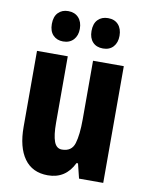

<svg xmlns="http://www.w3.org/2000/svg" viewBox="-86 -819 686 891"><g transform="rotate(10 257.0 -373.5)"><path d="M461 -550V0H347L330 -69H323Q285 10 201 10Q128 10 90 -43Q52 -96 52 -192V-550H197V-237Q197 -178 208 -148.5Q219 -119 245 -119Q291 -119 303.5 -160Q316 -201 316 -274V-550ZM98 -685Q98 -720 116 -738.5Q134 -757 163 -757Q194 -757 212 -737.5Q230 -718 230 -685Q230 -653 212 -633.5Q194 -614 163 -614Q134 -614 116 -632.5Q98 -651 98 -685ZM285 -685Q285 -720 303 -738.5Q321 -757 351 -757Q382 -757 399.5 -737.5Q417 -718 417 -685Q417 -653 399.5 -633.5Q382 -614 351 -614Q320 -614 302.5 -633Q285 -652 285 -685Z"/></g></svg>

Font: Noto Sans Lao Looped ExtraCondensed ExtraBold
Style: Regular
Weight: 800
Width: 2
Designer: Mark Frömberg, Ben Mitchell
Foundry: The Fontpad Ltd
Version: Version 1.002; ttfautohint (v1.8.4.7-5d5b)